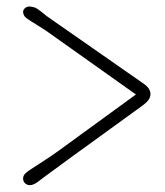

<svg xmlns="http://www.w3.org/2000/svg" viewBox="-20 -550 497 580"><path d="M49.8 -10.7Q49.8 -20.5 58.1 -27.6Q66.4 -34.7 80.6 -43.5Q85.9 -46.9 94.5 -52.5Q103 -58.1 113.5 -64.9Q124 -71.8 135.3 -79.3Q146.5 -86.9 157.2 -94.7L390.6 -264.6L120.1 -456.5Q114.3 -460.4 107.2 -464.8Q100.1 -469.2 93.3 -473.6Q86.4 -478 80.3 -481.7Q74.2 -485.4 70.8 -487.8Q56.6 -496.6 53.2 -502.4Q49.8 -508.3 49.8 -513.7Q49.8 -520.5 55.4 -525.4Q61 -530.3 69.3 -530.3Q75.7 -530.3 83.5 -527.8Q91.3 -525.4 103.5 -515.6Q111.3 -508.8 120.1 -502.2Q128.9 -495.6 144 -485.4L411.6 -298.8Q424.3 -290.5 429.4 -282.2Q434.6 -273.9 434.6 -266.1Q434.6 -258.8 430.4 -251Q426.3 -243.2 411.6 -231.9L184.6 -67.4Q167.5 -54.7 154.1 -44.9Q140.6 -35.2 130.6 -27.8Q120.6 -20.5 113.3 -15.1Q106 -9.8 100.6 -5.4Q92.3 1.5 84.7 5.4Q77.1 9.3 70.3 9.3Q62 9.3 55.9 3.9Q49.8 -1.5 49.8 -10.7Z"/></svg>

Font: Limelight
Style: Regular
Weight: 400
Designer: Nicole Fally with help from Eben Sorkin
Foundry: Nicole Fally with help from Eben Sorkin
Version: Version 1.002